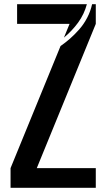

<svg xmlns="http://www.w3.org/2000/svg" viewBox="-20 -895 504 915"><path d="M155.3 -93.8H436.5V0H30.3V-93.8L268.6 -675.8Q292 -691.9 313.2 -710.4Q334.5 -729 356.7 -753.9Q378.9 -778.8 395.3 -810.1Q411.6 -841.3 418.9 -875H436.5V-781.2ZM284.7 -715.8 311.5 -781.2H61.5V-875H394Q381.3 -827.1 352.3 -787.4Q323.2 -747.6 284.7 -715.8Z"/></svg>

Font: Oswald
Style: Stencbab
Weight: 400
Designer: Mathieu Le Lay
Foundry: Mathieu Le Lay
Version: Version 1.000